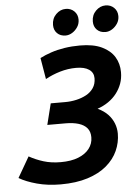

<svg xmlns="http://www.w3.org/2000/svg" viewBox="-77 -954 733 1014"><g transform="rotate(-5 290.0 -446.5)"><path d="M204 14Q135 14 78 -1.5Q21 -17 -16 -39L47 -148Q83 -128 123.5 -115.5Q164 -103 214 -103Q269 -103 307 -118Q345 -133 365.5 -159.5Q386 -186 386 -220Q386 -250 370.5 -268.5Q355 -287 326 -296Q297 -305 257 -305H160L188 -417H266Q295 -417 324 -423.5Q353 -430 377 -443Q401 -456 415.5 -477.5Q430 -499 430 -529Q430 -559 406 -575.5Q382 -592 338 -592Q294 -592 252 -579.5Q210 -567 174 -547L155 -660Q182 -674 215 -685Q248 -696 286.5 -702Q325 -708 368 -708Q439 -708 484 -686.5Q529 -665 550.5 -629.5Q572 -594 572 -549Q572 -516 562 -488.5Q552 -461 534 -437.5Q516 -414 490 -396Q464 -378 432 -367Q466 -351 486.5 -329Q507 -307 517 -281Q527 -255 527 -227Q527 -180 507.5 -136.5Q488 -93 448 -59Q408 -25 347 -5.5Q286 14 204 14ZM509 -767Q481 -767 464 -784Q447 -801 447 -828Q447 -862 469.5 -884.5Q492 -907 521 -907Q548 -907 566 -889.5Q584 -872 584 -845Q584 -823 572.5 -805.5Q561 -788 544 -777.5Q527 -767 509 -767ZM298 -767Q270 -767 253 -784Q236 -801 236 -828Q236 -862 258.5 -884.5Q281 -907 310 -907Q337 -907 355 -889.5Q373 -872 373 -845Q373 -823 361.5 -805.5Q350 -788 333 -777.5Q316 -767 298 -767Z"/></g></svg>

Font: Ubuntu Sans
Style: Bold Italic
Weight: 700
Italic angle: -13.5°
Designer: Dalton Maag Ltd
Foundry: Dalton Maag Ltd
Version: Version 1.006